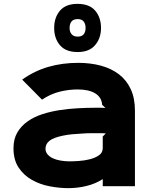

<svg xmlns="http://www.w3.org/2000/svg" viewBox="-20 -965 798 996"><path d="M504 -820Q504 -767 473.5 -731Q443 -695 383 -695Q321 -695 291 -730.5Q261 -766 261 -820Q261 -874 291 -909.5Q321 -945 382 -945Q444 -945 474 -909.5Q504 -874 504 -820ZM680 -391V1H513V-35H511Q476 -12 429.5 -0.5Q383 11 335 11Q288 11 238 1.5Q188 -8 146 -31.5Q104 -55 77 -95Q50 -135 50 -196Q50 -244 70 -278Q90 -312 123.5 -335.5Q157 -359 200.5 -373Q244 -387 291 -394Q338 -401 384.5 -403.5Q431 -406 471 -406Q473 -406 481 -406Q489 -406 498.5 -406Q508 -406 516.5 -405.5Q525 -405 527 -405L510 -421Q507 -461 473.5 -481Q440 -501 383 -501Q335 -501 288 -489Q241 -477 198 -448L95 -552Q160 -598 232 -618.5Q304 -639 385 -639Q449 -639 503 -624.5Q557 -610 596.5 -580Q636 -550 658 -503Q680 -456 680 -391ZM424 -820Q424 -841 414 -853.5Q404 -866 383 -866Q361 -866 351 -853.5Q341 -841 341 -820Q341 -800 351.5 -787.5Q362 -775 383 -775Q404 -775 414 -787Q424 -799 424 -820ZM529 -273Q527 -273 521 -273.5Q515 -274 509 -274Q503 -274 497.5 -274Q492 -274 491 -274Q471 -274 450.5 -274Q430 -274 404 -272Q379 -271 353.5 -268.5Q328 -266 305 -261Q257 -251 236.5 -234.5Q216 -218 216 -194Q216 -177 226.5 -164.5Q237 -152 254 -144Q271 -136 294 -132Q317 -128 341 -128Q360 -128 389.5 -130Q419 -132 446.5 -139Q474 -146 493.5 -159.5Q513 -173 513 -197V-257Z"/></svg>

Font: TypoPRO Sinkin Sans
Style: 700 Bold
Weight: 700
Designer: Keith Bates
Foundry: K-Type
Version: Sinkin Sans (version 1.0)  by Keith Bates   •   © 2014   www